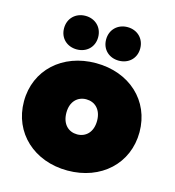

<svg xmlns="http://www.w3.org/2000/svg" viewBox="-115 -873 890 979"><g transform="rotate(15 330.0 -383.0)"><path d="M330 10C507 10 635 -108 635 -274C635 -440 507 -557 330 -557C154 -557 25 -440 25 -274C25 -108 154 10 330 10ZM330 -181C285 -181 249 -213 249 -274C249 -334 285 -366 330 -366C375 -366 411 -334 411 -274C411 -213 375 -181 330 -181ZM438 -599C489 -599 528 -634 528 -687C528 -740 489 -776 438 -776C387 -776 348 -740 348 -687C348 -634 387 -599 438 -599ZM216 -599C267 -599 306 -634 306 -687C306 -740 267 -776 216 -776C165 -776 126 -740 126 -687C126 -634 165 -599 216 -599Z"/></g></svg>

Font: Chess Sans Black
Style: Regular
Weight: 900
Designer: Wolf Bōese
Foundry: Wolf Bōese
Version: Version 7.223;Glyphs 3.3 (3306)